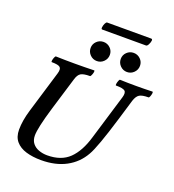

<svg xmlns="http://www.w3.org/2000/svg" viewBox="-174 -1129 1154 1275"><g transform="rotate(20 403.0 -491.5)"><path d="M262 13Q202 13 155.5 -1Q109 -15 82.5 -46Q56 -77 56 -128Q56 -192 80 -271L169 -566Q179 -599 166.5 -611Q154 -623 107 -623Q103 -623 104.5 -634Q106 -645 111 -656.5Q116 -668 120 -668Q154 -667 187.5 -666.5Q221 -666 255 -666Q289 -666 322.5 -666.5Q356 -667 390 -668Q395 -668 393 -656.5Q391 -645 386 -634Q381 -623 377 -623Q332 -623 313 -611.5Q294 -600 284 -565L213 -331Q168 -181 168 -128Q168 -94 185 -72.5Q202 -51 230 -41Q258 -31 289 -31Q388 -31 444.5 -86Q501 -141 532 -247L628 -565Q638 -599 624.5 -611Q611 -623 561 -623Q557 -623 558.5 -634Q560 -645 564.5 -656.5Q569 -668 573 -668Q602 -667 630.5 -666.5Q659 -666 688 -666Q717 -666 745.5 -666.5Q774 -667 802 -668Q807 -668 805.5 -656.5Q804 -645 799.5 -634Q795 -623 791 -623Q746 -623 727 -611Q708 -599 697 -565L655 -425Q586 -196 552 -139Q511 -66 437.5 -26.5Q364 13 262 13ZM385 -732Q357 -732 337 -752Q317 -772 317 -800Q317 -828 337 -847.5Q357 -867 385 -867Q413 -867 433 -847.5Q453 -828 453 -800Q453 -772 433 -752Q413 -732 385 -732ZM598 -732Q570 -732 550 -752Q530 -772 530 -800Q530 -828 550 -847.5Q570 -867 598 -867Q626 -867 646 -847.5Q666 -828 666 -800Q666 -772 646 -752Q626 -732 598 -732ZM348 -941Q340 -941 341.5 -955Q343 -969 349.5 -982.5Q356 -996 363 -996H674Q684 -996 682 -982.5Q680 -969 672.5 -955Q665 -941 657 -941Z"/></g></svg>

Font: Junicode
Style: Bold Italic
Weight: 700
Italic angle: -11°
Designer: Peter S. Baker
Version: Version 2.100; ttfautohint (v1.8.4)